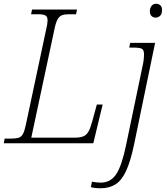

<svg xmlns="http://www.w3.org/2000/svg" viewBox="-34 -765 890 1025"><path d="M-14 0 -9 -25H20Q48 -25 63.5 -29Q79 -33 88 -49Q97 -65 104 -99L212 -606Q216 -622 218 -635Q220 -648 220 -656Q220 -677 207.5 -683Q195 -689 169 -689H132L137 -714H377L372 -689H335Q311 -689 296.5 -683.5Q282 -678 272.5 -660Q263 -642 256 -606L133 -30H362Q393 -30 410.5 -37Q428 -44 438.5 -63Q449 -82 459 -119L483 -207H514L464 0ZM797 -671Q784 -671 775 -679.5Q766 -688 766 -704Q766 -722 775 -733.5Q784 -745 800 -745Q813 -745 822 -736.5Q831 -728 831 -712Q831 -690 820.5 -680.5Q810 -671 797 -671ZM503 240Q487 240 474 238.5Q461 237 451 234L457 205Q466 207 479 208.5Q492 210 504 210Q556 210 586 165.5Q616 121 639 10L731 -431Q732 -439 733.5 -450.5Q735 -462 735 -473Q735 -498 723.5 -504.5Q712 -511 676 -511H656L661 -536H794L681 10Q662 99 638.5 149Q615 199 582 219.5Q549 240 503 240Z"/></svg>

Font: Noto Serif ExtraLight
Style: Italic
Weight: 200
Italic angle: -12°
Designer: Monotype Design Team
Foundry: Monotype Imaging Inc.
Version: Version 2.014; ttfautohint (v1.8.4.7-5d5b)